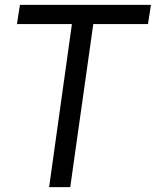

<svg xmlns="http://www.w3.org/2000/svg" viewBox="-20 -771 641 790"><path d="M588.9 -671.9H363.8L269 -1H182.1L275.9 -671.9H49.8L62 -751H601.1Z"/></svg>

Font: Oakes Grotesk
Style: Italic
Weight: 400
Designer: Samuel Oakes
Foundry: Samuel Oakes
Version: Version 1.0 | wf-rip DC20170320